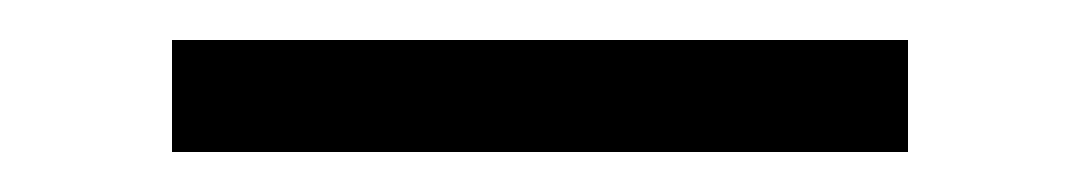

<svg xmlns="http://www.w3.org/2000/svg" viewBox="-20 -388 540 96"><path d="M66 -312V-368H434V-312Z"/></svg>

Font: Iosevka Fixed SS04 Light
Style: Regular
Weight: 300
Monospace: yes
Designer: Belleve Invis
Foundry: Belleve Invis
Version: Version 32.5.0